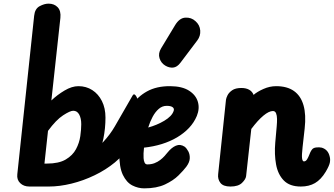

<svg xmlns="http://www.w3.org/2000/svg" viewBox="-20 -1024 1832 1054"><path d="M241.5 0H141.5Q110 0 90.8 -18.8Q71.5 -37.5 75 -67.5L167.5 -937.5Q171.5 -976 197.5 -990Q223.5 -1004 246.5 -1004Q278 -1004 296.8 -984Q315.5 -964 311.5 -926L262 -472.5Q294.5 -503.5 334.5 -527.2Q374.5 -551 410.5 -551Q453 -551 486.5 -529.5Q520 -508 539.5 -469.2Q559 -430.5 559 -378.5Q559 -319 547.5 -263Q536 -207 511.8 -159.2Q487.5 -111.5 449.8 -75.8Q412 -40 360.2 -20Q308.5 0 241.5 0ZM237.5 -126Q303 -126 341 -148.5Q379 -171 397.2 -205.2Q415.5 -239.5 420.8 -276.5Q426 -313.5 426 -342Q426 -374.5 414.8 -395.2Q403.5 -416 382 -416Q365 -416 326.5 -391Q288 -366 243.5 -305.5L224 -126ZM610.5 -330.5 707.5 -499Q714.5 -511.5 723 -502Q731.5 -492.5 738.8 -469.5Q746 -446.5 750.5 -418.2Q755 -390 754.8 -365Q754.5 -340 747 -327L688.5 -223.5Q660.5 -173.5 610.8 -132.5Q561 -91.5 499.2 -61.8Q437.5 -32 372.2 -16Q307 0 248 0Q240.5 0 257 -12Q273.5 -24 306 -46.2Q338.5 -68.5 379.8 -98.8Q421 -129 464.5 -166Q508 -203 546.5 -244.5Q585 -286 610.5 -330.5Z M771.5 10Q738 10 706.2 -6.2Q674.5 -22.5 654.5 -64Q634.5 -105.5 635 -181Q636 -256 651.8 -323Q667.5 -390 700.8 -441.5Q734 -493 786.8 -522.2Q839.5 -551.5 914.5 -551Q980 -550.5 1017.8 -526.2Q1055.5 -502 1066.2 -465Q1077 -428 1060.5 -387.5Q1045.5 -351.5 1017.8 -322Q990 -292.5 952 -270Q914 -247.5 868 -233.2Q822 -219 770.5 -213.5Q770 -205.5 769.2 -197.2Q768.5 -189 768 -182Q767.5 -170 768.2 -155.8Q769 -141.5 773.8 -131.5Q778.5 -121.5 788.5 -121.5Q810.5 -121.5 828 -128.2Q845.5 -135 859.2 -145.5Q873 -156 882.8 -167Q892.5 -178 899 -186Q921.5 -214 945.5 -224.2Q969.5 -234.5 994 -218.5Q1005 -209.5 1013.8 -193Q1022.5 -176.5 1021.8 -155Q1021 -133.5 1003 -109Q988 -89 959.8 -61Q931.5 -33 885.8 -11.5Q840 10 771.5 10ZM793.5 -324Q816 -330 838.8 -339.5Q861.5 -349 881.8 -361Q902 -373 915.8 -387.2Q929.5 -401.5 934 -417.5Q937 -429 927 -436Q917 -443 895 -443Q871 -443 851.8 -426.5Q832.5 -410 818 -383Q803.5 -356 793.5 -324ZM887 -664Q864 -678 855.8 -704.2Q847.5 -730.5 864 -758L941 -885.5Q965 -925.5 997.8 -927.2Q1030.5 -929 1053.5 -907.5Q1077 -886.5 1079.2 -856.5Q1081.5 -826.5 1063 -802L970.5 -679.5Q952 -655 930.2 -653Q908.5 -651 887 -664Z M1245 0Q1205.5 0 1190 -20Q1174.5 -40 1177.5 -67.5L1220.5 -476Q1221.5 -485.5 1229 -500.8Q1236.5 -516 1254.5 -528.5Q1272.5 -541 1305 -541Q1330.5 -541 1347.5 -531.5Q1364.5 -522 1371.5 -504.5L1372 -503Q1391 -520 1425.8 -535.5Q1460.5 -551 1496 -551Q1556.5 -551 1594 -524.2Q1631.5 -497.5 1646.2 -445.8Q1661 -394 1652.5 -318.5L1641 -216Q1636 -172 1638.2 -155Q1640.5 -138 1648.5 -138Q1669 -138 1679.8 -118.8Q1690.5 -99.5 1690.5 -75Q1690.5 -47.5 1676 -23.8Q1661.5 0 1631.5 0Q1570.5 0 1538 -33.2Q1505.5 -66.5 1495.5 -121.5Q1485.5 -176.5 1491 -240.5L1499 -330.5Q1501 -352 1500.8 -371Q1500.5 -390 1495.5 -402.2Q1490.5 -414.5 1478 -414.5Q1456.5 -414.5 1426 -389.2Q1395.5 -364 1359.5 -316L1331 -57Q1329 -40 1308.5 -20Q1288 0 1245 0ZM1648.5 -138Q1659 -138 1666 -149.8Q1673 -161.5 1678.2 -175.2Q1683.5 -189 1687.5 -195.5L1691.5 -201.5Q1698.5 -212.5 1715.5 -214.5Q1732.5 -216.5 1746 -213.5Q1781.5 -203 1790 -164Q1794 -149.5 1790.8 -131.8Q1787.5 -114 1768 -81Q1742 -38 1709.2 -19Q1676.5 0 1631.5 0Q1611.5 0 1601 -18.8Q1590.5 -37.5 1590.5 -61Q1590.5 -89 1605 -113.5Q1619.5 -138 1648.5 -138Z"/></svg>

Font: Edu NSW ACT Cursive
Style: Regular
Weight: 400
Designer: Tina and Corey Anderson, Eben Sorkin, Mirko Velimirovic
Foundry: Sorkin Type Co.
Version: Version 2.000